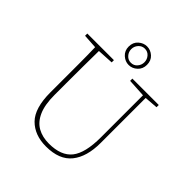

<svg xmlns="http://www.w3.org/2000/svg" viewBox="-239 -1044 1214 1214"><g transform="rotate(45 368.5 -437.0)"><path d="M453 -657V-677H689V-657L599 -650V-248Q599 -124 544 -55.5Q489 13 370 13Q268 13 208 -47.5Q148 -108 148 -249V-361Q148 -434 148 -506.5Q148 -579 146 -651L50 -657V-677H288V-657L180 -651Q179 -579 178.5 -507Q178 -435 178 -361V-256Q178 -168 202 -114.5Q226 -61 269 -37Q312 -13 370 -13Q479 -13 527 -73.5Q575 -134 575 -274V-650ZM375 -721Q344 -721 318.5 -744Q293 -767 293 -804Q293 -842 318.5 -864.5Q344 -887 375 -887Q407 -887 432 -864.5Q457 -842 457 -804Q457 -767 432 -744Q407 -721 375 -721ZM375 -741Q401 -741 417.5 -760Q434 -779 434 -804Q434 -829 417.5 -848Q401 -867 375 -867Q350 -867 333 -848Q316 -829 316 -804Q316 -779 333 -760Q350 -741 375 -741Z"/></g></svg>

Font: Source Serif Pro ExtraLight
Style: Regular
Weight: 200
Designer: Frank Grießhammer
Foundry: Adobe Systems Incorporated
Version: Version 3.001;hotconv 1.0.111;makeotfexe 2.5.65597